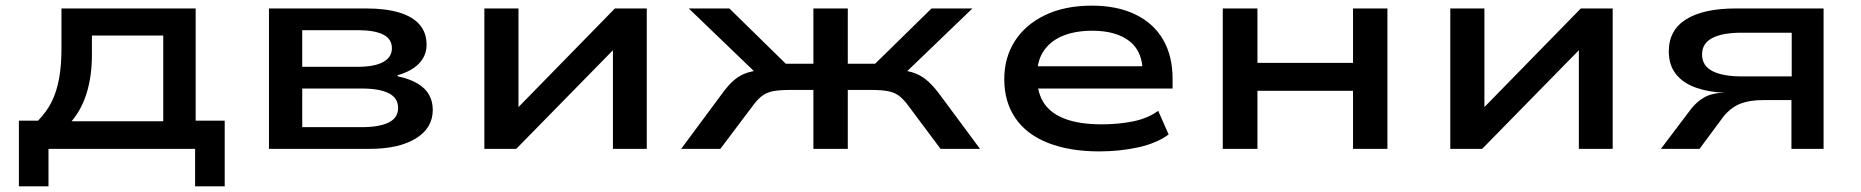

<svg xmlns="http://www.w3.org/2000/svg" viewBox="-20 -528 6600 681"><path d="M47 133V-100H115Q146 -132 163.5 -167.5Q181 -203 189.5 -249Q198 -295 198 -356V-498H674V-100H777V133H672V0H152V133ZM234 -98H559V-402H306V-331Q306 -261 288.5 -201.5Q271 -142 234 -98Z M934 0V-498H1279Q1348 -498 1396 -483.5Q1444 -469 1468.5 -440.5Q1493 -412 1493 -369Q1493 -331 1466.5 -303Q1440 -275 1389 -261L1392 -257Q1434 -248 1461.5 -231.5Q1489 -215 1502 -191.5Q1515 -168 1515 -138Q1515 -74 1455 -37Q1395 0 1291 0ZM1052 -77H1263Q1325 -77 1358.5 -93.5Q1392 -110 1392 -145Q1392 -181 1358.5 -197.5Q1325 -214 1264 -214H1052ZM1052 -291H1248Q1308 -291 1339 -308Q1370 -325 1370 -357Q1370 -390 1339 -405.5Q1308 -421 1248 -421H1052Z M1698 0V-498H1819V-138H1809L2161 -498H2274V0H2154V-360H2164L1811 0Z M2396 0 2542 -197Q2566 -230 2587.5 -247Q2609 -264 2635 -271.5Q2661 -279 2699 -281L2683 -248L2423 -498H2567L2767 -302H2865V-498H2987V-302H3084L3284 -498H3429L3169 -248L3152 -281Q3189 -279 3214 -272Q3239 -265 3261.5 -248Q3284 -231 3310 -197L3456 0H3316L3198 -158Q3181 -180 3165.5 -190.5Q3150 -201 3127.5 -205Q3105 -209 3069 -209H2987V0H2865V-209H2783Q2747 -209 2724.5 -205Q2702 -201 2686 -190Q2670 -179 2654 -158L2535 0Z M3879 9Q3774 9 3697.5 -21Q3621 -51 3581.5 -109Q3542 -167 3542 -247Q3542 -323 3579 -381.5Q3616 -440 3686 -474Q3756 -508 3853 -508Q3942 -508 4006.5 -477Q4071 -446 4105 -388Q4139 -330 4139 -249V-214H3634V-293H4057L4033 -271Q4033 -346 3985.5 -382.5Q3938 -419 3854 -419Q3796 -419 3752.5 -402Q3709 -385 3684 -350.5Q3659 -316 3659 -265V-252Q3659 -197 3684 -160.5Q3709 -124 3760 -105.5Q3811 -87 3888 -87Q3947 -87 3999 -97.5Q4051 -108 4088 -135L4125 -51Q4083 -20 4017.5 -5.5Q3952 9 3879 9Z M4317 0V-498H4440V-305H4779V-498H4901V0H4779V-206H4440V0Z M5124 0V-498H5245V-138H5235L5587 -498H5700V0H5580V-360H5590L5237 0Z M5871 0 5976 -139Q5998 -168 6026.5 -183.5Q6055 -199 6098 -199H6105H6098Q6041 -201 5995.5 -217Q5950 -233 5924.5 -265Q5899 -297 5899 -346Q5899 -421 5960.5 -459.5Q6022 -498 6137 -498H6448V0H6334V-173H6234Q6186 -173 6153.5 -160.5Q6121 -148 6094 -116L6008 0ZM6158 -257H6335V-412H6158Q6089 -412 6053 -393Q6017 -374 6017 -335Q6017 -295 6053.5 -276Q6090 -257 6158 -257Z"/></svg>

Font: Nunito Sans 7pt Expanded SemiBold
Style: Regular
Weight: 600
Width: 7
Designer: Vernon Adams
Foundry: Vernon Adams
Version: Version 3.101;gftools[0.9.27]